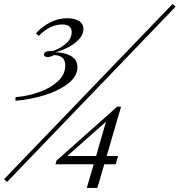

<svg xmlns="http://www.w3.org/2000/svg" viewBox="-34 -844 888 949"><path d="M0 0ZM549.3 -72.8 538.1 -32.2H481.4L447.3 85H395L429.2 -32.2H240.2L245.1 -49.8L545.4 -316.9H564.5L493.2 -72.8ZM489.7 -242.2 298.3 -72.8H440.9ZM1 55.2 -14.2 42 818.8 -824.2 834 -811ZM378.4 -700.2Q378.4 -673.3 356.4 -649.9Q334.5 -626.5 302.2 -609.9Q270 -593.3 239.7 -585.9Q286.6 -584.5 317.6 -566.7Q348.6 -548.8 348.6 -512.2Q348.6 -465.3 300.5 -429.2Q252.4 -393.1 181.4 -372.1Q110.4 -351.1 42.5 -346.2V-363.8Q103 -368.7 159.7 -388.7Q216.3 -408.7 252.4 -442.6Q288.6 -476.6 288.6 -520Q288.6 -570.3 233.4 -571.8Q215.3 -562 201.7 -562Q183.6 -562 183.6 -575.2Q183.6 -593.3 227.5 -591.8Q270.5 -607.4 295.4 -631.6Q320.3 -655.8 320.3 -686Q320.3 -704.6 308.1 -713.9Q295.9 -723.1 273.4 -723.1Q213.9 -723.1 157.7 -667L143.6 -679.2Q168.5 -708.5 210 -731.2Q251.5 -753.9 298.3 -753.9Q334.5 -753.9 356.4 -740.2Q378.4 -726.6 378.4 -700.2Z"/></svg>

Font: TypoPRO Playfair Display
Style: Italic
Weight: 400
Italic angle: -14°
Designer: Claus Eggers Sørensen
Foundry: Claus Eggers Sørensen
Version: Version 1.004;PS 001.004;hotconv 1.0.70;makeotf.lib2.5.58329